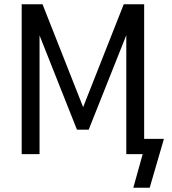

<svg xmlns="http://www.w3.org/2000/svg" viewBox="-20 -725 808 903"><path d="M607 158 651 0H574V-573L579 -572L397 -115H342L161 -571L166 -572V0H82V-705H180L377 -206H365L562 -705H658V-72H751L684 158Z"/></svg>

Font: Nunito Sans 10pt Condensed Medium
Style: Regular
Weight: 500
Width: 3
Designer: Vernon Adams
Foundry: Vernon Adams
Version: Version 3.101;gftools[0.9.27]